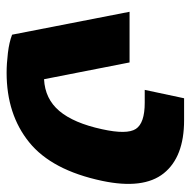

<svg xmlns="http://www.w3.org/2000/svg" viewBox="-18 -562 590 595"><g transform="rotate(90 277.5 -265.0)"><path d="M206 10Q178 10 144.5 6Q111 2 88 -7L17 -371H174L226 -106Q287 -109 324.5 -153.5Q362 -198 381 -286Q398 -363 380 -390.5Q362 -418 299 -418H259L285 -540H353Q467 -540 517.5 -477Q568 -414 541 -286Q508 -130 421.5 -60Q335 10 206 10Z"/></g></svg>

Font: Kanit SemiBold
Style: Italic
Weight: 600
Italic angle: -12°
Designer: Katatrad Team
Foundry: CadsonDemak
Version: Version 2.000; ttfautohint (v1.8.3)